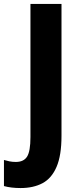

<svg xmlns="http://www.w3.org/2000/svg" viewBox="-84 -734 399 971"><path d="M20 217Q-28 217 -64 207V75Q-51 79 -36 82Q-21 85 -4 85Q36 85 53 58Q70 31 70 -41V-714H227V-47Q227 52 202 110Q177 168 131 192.5Q85 217 20 217Z"/></svg>

Font: Noto Sans Myanmar Condensed ExtraBold
Style: Regular
Weight: 800
Width: 3
Designer: Monotype Design Team
Foundry: Monotype Imaging Inc.
Version: Version 2.107; ttfautohint (v1.8.4.7-5d5b)